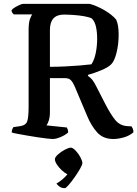

<svg xmlns="http://www.w3.org/2000/svg" viewBox="-20 -724 715 1000"><path d="M254 0Q246 0 225 -2.5Q204 -5 176.5 -9Q149 -13 121 -18Q93 -23 71 -27Q49 -31 41 -34Q41 -43 44 -50.5Q47 -58 50 -62L79 -66Q114 -70 121.5 -91.5Q129 -113 129 -168V-567Q129 -607 136.5 -626Q144 -645 148 -649H52Q49 -651 44.5 -657Q40 -663 40 -671Q45 -678 57.5 -685.5Q70 -693 82.5 -698.5Q95 -704 101 -704H447Q486 -693 524.5 -670.5Q563 -648 585 -622Q598 -594 598 -544Q598 -494 587 -449.5Q576 -405 558 -388Q543 -373 507 -358Q471 -343 438 -334V-329Q452 -319 461 -308Q470 -297 484 -269L526 -187Q554 -132 579 -100.5Q604 -69 644 -67L665 -66Q668 -62 671.5 -54Q675 -46 675 -35Q653 -16 623.5 -8Q594 0 570 0Q517 0 486 -34.5Q455 -69 434 -120L369 -274Q360 -295 349.5 -306Q339 -317 319 -317H240V-140Q240 -114 234 -96Q228 -78 222 -71L328 -60Q330 -57 332.5 -50Q335 -43 335 -34Q321 -21 296.5 -10.5Q272 0 254 0ZM240 -376Q278 -376 319 -378Q360 -380 396.5 -383Q433 -386 456 -389Q471 -411 478.5 -447Q486 -483 486 -523Q486 -556 480 -584Q474 -612 458 -628Q444 -635 418 -639.5Q392 -644 363.5 -646Q335 -648 313 -648Q240 -648 240 -568ZM318 256Q301 256 290 248Q279 240 274 232Q288 224 303.5 211.5Q319 199 331 184Q316 176 301 162Q286 148 276 132.5Q266 117 266 105Q266 95 282 80.5Q298 66 318 55.5Q338 45 349 45Q359 45 373.5 60Q388 75 398.5 94.5Q409 114 409 125Q409 134 397 155Q385 176 368.5 199.5Q352 223 337.5 239.5Q323 256 318 256Z"/></svg>

Font: Texturina 72pt SemiBold
Style: Regular
Weight: 600
Designer: Guillermo Torres Carreño
Foundry: Omnibus-Type
Version: Version 1.002; ttfautohint (v1.8.3)